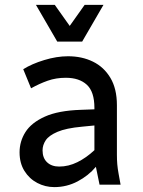

<svg xmlns="http://www.w3.org/2000/svg" viewBox="-20 -755 583 785"><path d="M60 -132Q60 -177 84 -215Q108 -253 163 -278Q218 -303 311 -306L366 -308V-314Q366 -380 335 -408.5Q304 -437 249 -437Q209 -437 175 -425Q141 -413 107 -394L75 -472Q110 -494 161 -509.5Q212 -525 258 -525Q315 -525 360 -503Q405 -481 431.5 -436.5Q458 -392 458 -325V-122Q458 -101 459.5 -83.5Q461 -66 465 -44L473 0H387L372 -73Q342 -37 297.5 -13.5Q253 10 202 10Q165 10 132.5 -7Q100 -24 80 -56Q60 -88 60 -132ZM154 -140Q154 -109 172.5 -91.5Q191 -74 222 -74Q260 -74 296.5 -92Q333 -110 366 -141V-242L315 -237Q250 -231 215 -216Q180 -201 167 -181.5Q154 -162 154 -140ZM403 -735 316 -585H214L127 -735H204L265 -649L326 -735Z"/></svg>

Font: Radio Canada
Style: Regular
Weight: 400
Designer: Charles Daoud, Etienne Aubert Bonn, Alexandre Saumier Demers, Jacques Le Bailly
Foundry: Radio-Canada
Version: Version 2.104;gftools[0.9.28.dev5+ged2979d]